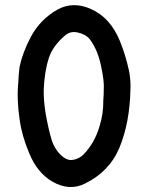

<svg xmlns="http://www.w3.org/2000/svg" viewBox="-20 -733 590 764"><path d="M493 -453Q501 -414 499 -375Q496 -245 456 -147Q416 -50 317 -2Q256 28 189 -10Q128 -45 96 -124Q67 -192 58 -258Q46 -339 53 -408Q54 -438 58 -468Q70 -524 103 -587Q141 -657 209 -695Q271 -729 342 -697Q419 -663 457 -570Q480 -513 493 -453ZM391 -333Q393 -356 393 -382Q395 -408 383 -466Q369 -536 337 -577Q321 -597 288 -604Q260 -610 239 -592Q190 -550 175 -504Q157 -450 154 -376Q153 -337 161 -285Q173 -216 186 -175Q200 -132 233 -107Q252 -93 271 -97Q295 -101 312 -118Q356 -163 376 -230Q392 -282 391 -333Z"/></svg>

Font: LXGW WenKai & Jojoba
Style: Regular
Weight: 400
Designer: LXGW / Fontworks Inc.
Foundry: LXGW / Fontworks Inc.
Version: Version 1.501;January 22, 2025;FontCreator 15.0.0.2927 64-bi